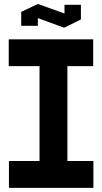

<svg xmlns="http://www.w3.org/2000/svg" viewBox="-20 -903 491 923"><path d="M23 0V-129H170V-585H22V-714H428V-585H304V-129H429V0ZM82 -779V-846L160 -883H165L290 -838V-880H369V-810H368V-809L291 -771H285L162 -816V-779Z"/></svg>

Font: Foldit Thin SemiBold
Style: Regular
Weight: 600
Version: Version 1.003